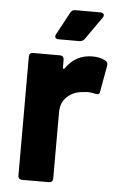

<svg xmlns="http://www.w3.org/2000/svg" viewBox="-51 -738 486 775"><g transform="rotate(5 191.5 -350.5)"><path d="M361 -509Q373 -503 370 -488L351 -383Q350 -374 345.5 -372Q341 -370 331 -372Q315 -376 302 -376Q295 -376 279 -374Q243 -371 218 -347.5Q193 -324 193 -285V-17Q193 0 176 0H69Q52 0 52 -17V-497Q52 -514 69 -514H176Q193 -514 193 -497V-466Q193 -462 195 -461Q197 -460 200 -463Q240 -521 308 -521Q340 -521 361 -509ZM151 -589Q151 -594 154 -598L203 -689Q209 -701 223 -701H324Q331 -701 335 -698Q339 -695 339 -690Q339 -685 335 -680L271 -589Q263 -578 250 -578H166Q151 -578 151 -589Z"/></g></svg>

Font: Barlow
Style: Bold
Weight: 700
Designer: Jeremy Tribby
Foundry: Jeremy Tribby
Version: Version 1.101 August 23, 2024